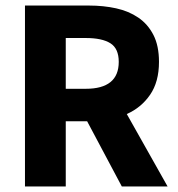

<svg xmlns="http://www.w3.org/2000/svg" viewBox="-20 -672 640 692"><path d="M70 0V-652H301Q353 -652 398.5 -642Q444 -632 478.5 -608.5Q513 -585 533 -546Q553 -507 553 -449Q553 -377 521 -330.5Q489 -284 437 -261L584 0H419L294 -235H217V0ZM217 -352H289Q408 -352 408 -449Q408 -497 378 -516Q348 -535 289 -535H217Z"/></svg>

Font: Source Code Pro
Style: Bold
Weight: 700
Monospace: yes
Designer: Paul D. Hunt, Teo Tuominen
Foundry: Adobe Systems Incorporated
Version: Version 2.030;PS 1.000;hotconv 16.6.51;makeotf.lib2.5.65220